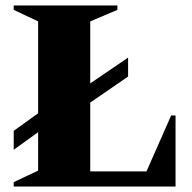

<svg xmlns="http://www.w3.org/2000/svg" viewBox="-20 -680 700 700"><path d="M30 0V-16L119 -58V-198L30 -134V-203L119 -267V-602L30 -644V-660H408V-644L309 -602V-376L447 -470V-401L309 -306V-55H514L604 -259H620V0Z"/></svg>

Font: Spectral SC ExtraBold
Style: Regular
Weight: 800
Designer: Jean-Baptiste Levee
Foundry: Production Type
Version: Version 2.001